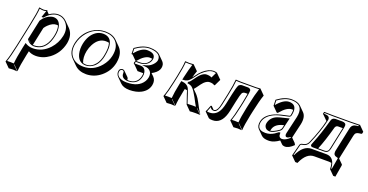

<svg xmlns="http://www.w3.org/2000/svg" viewBox="-33 -1110 3969 2072"><g transform="rotate(20 1951.5 -74.0)"><path d="M68.4 32.2 125 -234.9Q155.8 -379.4 157.7 -436L160.2 -439Q193.4 -432.1 210 -432.1Q229 -432.6 247.1 -439Q251 -438.5 252.9 -437Q254.9 -433.6 254.4 -429.2L279.3 -403.8Q327.6 -438.5 379.4 -439Q435.1 -438 473.6 -399.9L530.3 -343.3Q584.5 -289.1 576.2 -203.1Q574.7 -190.4 572.8 -178.2Q546.9 -57.1 453.1 13.2Q381.3 66.4 298.3 66.4Q250 65.9 214.4 44.4L204.6 88.4Q176.3 221.2 172.4 288.6L115.7 231.9L112.8 234.9L169.4 291.5Q169.4 291.5 124.5 288.6Q123 288.6 122.1 288.6L72.8 291.5L16.1 234.9L15.6 231.9Q39.6 168 68.4 32.2ZM414.6 -324.7Q405.8 -326.7 397 -326.7Q352.5 -326.7 305.7 -281.2Q288.1 -264.2 275.4 -244.6L231 -34.7Q237.8 -33.7 245.1 -34.2Q365.7 -34.2 407.7 -182.1Q411.1 -195.3 414.1 -208Q429.2 -278.8 414.6 -324.7ZM204.6 -43.9 171.4 -77.1Q179.2 -65.9 187 -57.6Q195.8 -49.3 204.6 -43.9ZM78.1 34.2Q51.3 160.6 29.3 223.1Q45.4 221.7 65.9 222.2Q89.8 222.2 106.4 223.6Q111.8 156.2 138.2 29.8L150.9 -27.8L162.6 -20.5Q197.3 0 241.7 0Q349.1 0 429.2 -86.4Q487.8 -150.4 506.3 -237.3Q524.4 -323.2 475.6 -382.8Q446.3 -417.5 405.3 -426.3Q392.1 -428.7 379.4 -429.2Q305.2 -427.7 240.2 -353.5L237.3 -350.1H216.3L220.7 -363.3Q230.5 -393.6 242.7 -426.8Q225.6 -421.9 210 -421.9Q192.4 -421.9 167.5 -427.2Q163.1 -366.2 134.8 -232.9ZM209.5 -304.7 210.4 -306.2Q249 -367.7 310.1 -387.7Q326.7 -392.6 340.3 -393.1Q401.4 -393.1 422.9 -329.6Q431.2 -303.7 431.6 -272Q431.2 -241.2 423.8 -206.1Q392.1 -56.2 288.6 -29.3Q267.6 -23.9 245.1 -23.9Q193.4 -25.4 163.1 -71.8L160.6 -75.2Z M647.9 -205.1Q673.8 -326.7 769.5 -392.6Q837.9 -439 918.5 -439Q1002.9 -438.5 1048.8 -393.6L1105.5 -336.9Q1164.6 -277.8 1147 -170.4Q1146 -163.6 1144.5 -157.2Q1124.5 -62.5 1046.4 3.4Q971.2 65.9 877.9 66.4Q794.4 65.9 746.1 18.1L689.5 -38.6Q630.4 -97.7 646 -193.4Q647 -199.7 647.9 -205.1ZM959.5 -341.3Q876 -341.3 826.7 -248Q808.1 -212.4 799.3 -171.4Q783.7 -94.7 807.6 -36.6Q824.7 -30.8 843.8 -30.8Q904.8 -30.8 949.2 -87.4Q979.5 -127 992.2 -187Q1012.7 -284.2 995.1 -336.9Q978.5 -341.3 959.5 -341.3ZM902.8 -408.2Q1000.5 -408.2 1011.7 -305.2Q1013.2 -292 1013.2 -278.8Q1012.7 -237.8 1002 -185.1Q976.6 -65.4 891.1 -30.8Q866.7 -21.5 843.8 -21Q757.8 -21 733.9 -113.8Q727.1 -141.6 727.1 -172.4Q727.5 -202.1 732.9 -230Q754.9 -334.5 821.8 -381.8Q859.4 -407.7 902.8 -408.2ZM657.7 -203.1Q637.7 -108.4 692.9 -48.8Q725.1 -15.1 774.4 -4.9Q796.9 -0.5 821.3 0Q936.5 0 1016.6 -94.2Q1064 -150.4 1078.1 -216.3Q1100.6 -321.8 1046.4 -381.3Q1016.1 -413.6 967.8 -424.3Q944.3 -428.7 918.5 -429.2Q804.2 -429.2 726.1 -340.8Q674.8 -282.2 657.7 -203.1Z M1466.3 -337.4Q1408.7 -337.4 1341.3 -256.8Q1338.9 -253.9 1336.9 -251.5Q1339.8 -252.4 1341.8 -252.9H1381.8Q1455.6 -252.9 1484.9 -310.1Q1490.2 -320.8 1492.2 -330.1Q1492.7 -333.5 1493.2 -335.4Q1480 -337.4 1466.3 -337.4ZM1455.1 -155.3H1454.6H1389.6L1333.5 -211.9Q1329.1 -212.4 1326.2 -214.8Q1320.8 -221.7 1322.3 -231.9Q1325.2 -242.2 1333.5 -249.5L1277.8 -305.2L1265.1 -306.2L1263.7 -373L1267.1 -377Q1352.1 -438.5 1429.7 -439Q1511.2 -438.5 1546.9 -403.3L1603.5 -346.7Q1629.9 -318.8 1621.1 -275.4Q1612.3 -233.9 1562 -200.7Q1549.8 -192.9 1538.6 -187.5L1569.8 -156.7Q1602.1 -122.6 1591.3 -67.4Q1577.1 0 1508.3 37.1Q1453.6 65.9 1376.5 66.4Q1305.7 65.9 1271.5 32.2L1214.8 -24.4Q1187.5 -52.7 1195.3 -90.8Q1199.7 -111.3 1221.7 -118.7Q1227.1 -120.1 1231.4 -120.1Q1246.1 -119.1 1253.9 -111.8L1310.5 -55.7Q1319.3 -45.4 1318.4 -27.8Q1326.2 -27.3 1334 -26.9Q1403.3 -26.9 1436 -78.6Q1447.8 -97.7 1452.6 -121.1Q1456.5 -139.2 1455.1 -155.3ZM1409.7 -403.8Q1498.5 -403.8 1503.4 -349.1Q1503.4 -345.2 1503.9 -342.8Q1503.4 -335 1502 -328.1Q1493.2 -285.6 1451.2 -260.7Q1420.9 -243.7 1381.8 -243.2H1342.3Q1335.4 -239.3 1332 -230Q1331.5 -225.1 1333.5 -222.2H1397.5Q1449.7 -222.2 1462.4 -171.4Q1465.3 -158.7 1465.8 -146Q1465.3 -132.3 1462.4 -119.1Q1444.8 -35.6 1361.3 -19.5Q1347.2 -17.1 1334 -17.1Q1264.6 -17.1 1253.4 -64Q1251.5 -73.7 1252 -84Q1253.4 -109.9 1231.4 -109.9Q1214.8 -109.9 1207 -93.3Q1206.1 -90.3 1205.1 -88.9Q1194.3 -39.6 1245.6 -14.6Q1260.3 -7.8 1277.8 -3.9Q1297.9 0 1319.8 0Q1456.1 0 1508.3 -85Q1520.5 -105.5 1524.9 -126Q1539.6 -194.8 1484.9 -221.7Q1475.6 -226.1 1467.3 -227.5Q1464.8 -228 1463.4 -228L1413.1 -233.9L1461.9 -247.6Q1507.3 -260.3 1539.1 -302.2Q1551.3 -319.3 1555.2 -334Q1568.4 -404.8 1481.4 -423.8Q1456.5 -428.7 1429.7 -429.2Q1355 -428.7 1273.4 -369.1L1274.9 -316.9Q1346.7 -402.8 1409.7 -403.8Z M1808.1 -250Q1833.5 -369.1 1835.9 -429.2L1837.4 -432.1Q1839.4 -432.1 1885.7 -429.2Q1885.7 -429.2 1934.6 -432.1L1936 -429.2L1992.7 -372.6Q1979 -335 1967.8 -293.5Q1972.7 -299.8 1981.9 -312.5Q2002 -340.3 2014.2 -354Q2072.8 -420.4 2136.2 -436Q2149.9 -439 2162.1 -439Q2180.7 -438.5 2201.7 -432.1L2204.6 -428.2L2261.2 -371.6L2225.6 -297.4L2217.3 -295.4Q2201.2 -309.6 2162.1 -309.6Q2131.8 -308.6 2100.6 -278.3Q2084.5 -262.7 2047.4 -209.5Q2034.2 -190.9 2025.4 -182.1L2067.4 -140.1Q2079.6 -127.4 2097.2 -101.6Q2111.3 -80.1 2150.4 -4.9Q2168.5 28.8 2188.5 56.6L2131.8 0L2129.4 2.9L2185.5 59.6Q2170.9 56.6 2134.3 56.6Q2094.2 56.6 2067.9 59.6L2011.2 2.9Q2003.4 -16.6 1971.7 -112.8Q1970.2 -116.7 1968.3 -124.5Q1963.9 -138.2 1961.4 -144Q1949.2 -147 1935.1 -148.4L1929.2 -122.6Q1904.8 -6.3 1901.4 56.6L1844.7 0L1842.3 2.9L1898.9 59.6Q1897 59.6 1851.6 56.6L1801.8 59.6L1745.1 2.9L1744.6 0Q1767.6 -61 1793 -179.2ZM1954.6 -224.6 1952.1 -227.1 1951.7 -226.1V-225.1Q1953.6 -224.6 1954.6 -224.6ZM1892.6 -245.1 1887.7 -250 1886.7 -245.1Q1890.1 -245.1 1892.6 -245.1ZM1817.9 -248 1802.7 -176.8Q1778.8 -64.5 1758.8 -8.8Q1775.4 -10.3 1794.9 -9.8Q1818.8 -9.8 1835.4 -8.3Q1839.8 -69.8 1862.8 -181.2L1870.1 -215.3L1878.9 -214.8Q1941.4 -210 1963.9 -163.6Q1969.2 -151.9 1981.4 -116.2Q2014.6 -16.6 2015.6 -12.7Q2016.6 -9.8 2017.6 -7.8Q2045.9 -10.3 2077.6 -9.8Q2095.7 -9.8 2113.3 -8.8Q2101.1 -26.9 2063 -100.1Q2047.9 -128.4 2032.2 -152.3Q2004.9 -193.8 1983.9 -204.6Q1969.7 -211.4 1949.7 -215.3L1939.9 -216.8L1943.4 -234.4L1948.2 -236.3Q1961.4 -241.7 1989.3 -282.7Q2016.6 -322.3 2037.1 -342.3Q2071.8 -376 2105.5 -376Q2145 -375.5 2162.6 -363.3L2191.9 -424.3Q2176.3 -428.7 2162.1 -429.2Q2105 -429.2 2039.1 -365.7Q2029.3 -356.4 2021.5 -347.2Q2010.3 -334.5 1991.7 -308.6Q1957 -259.8 1932.1 -246.1Q1911.6 -235.8 1887.2 -234.9H1874.5L1877.9 -252Q1904.8 -371.1 1922.4 -420.4Q1905.8 -418.9 1885.7 -418.9Q1861.8 -418.9 1845.7 -420.9Q1841.8 -361.3 1817.9 -248Z M2474.6 -94.2Q2444.3 48.8 2353.5 64.5Q2339.8 66.4 2326.2 66.4Q2298.8 65.9 2286.1 58.6L2229.5 2L2229 -1Q2235.4 -9.3 2252.4 -56.2Q2256.8 -67.9 2260.7 -75.2L2271 -76.2L2302.7 -43.9Q2305.2 -43.9 2306.2 -43.9Q2337.9 -43.9 2354.5 -99.1Q2358.4 -113.3 2362.3 -129.9L2389.6 -258.8Q2412.1 -366.2 2417 -429.2L2418.5 -432.1Q2420.4 -432.1 2475.1 -429.2H2649.9L2702.6 -432.1L2703.1 -429.2L2759.3 -372.6Q2734.9 -303.7 2707 -172.4L2696.3 -122.6Q2671.9 -6.3 2668.5 56.6L2611.8 0L2609.4 2.9L2665.5 59.6Q2663.6 59.6 2618.2 56.6L2568.8 59.6L2512.2 2.9L2511.7 0Q2534.7 -61 2559.6 -179.2L2570.3 -229Q2582 -285.2 2589.4 -331.5H2558.6Q2542 -330.6 2529.8 -318.4Q2515.6 -290.5 2499 -209.5ZM2408.2 -153.3 2432.6 -268.1Q2450.2 -350.1 2464.4 -379.4L2465.3 -380.9L2466.3 -381.8Q2482.9 -397.5 2502.4 -397.9H2570.3Q2592.3 -397 2602.1 -379.9L2603 -377.9L2603.5 -376Q2605.5 -347.2 2580.1 -227.1L2569.3 -176.8Q2545.4 -64.5 2525.4 -8.8Q2543 -10.3 2561.5 -9.8Q2585.4 -9.8 2602.1 -8.3Q2606 -69.8 2629.9 -181.2L2640.6 -231Q2666.5 -353.5 2689.5 -420.4Q2670.4 -418.9 2649.9 -418.9H2475.1Q2449.2 -418.9 2426.3 -420.9Q2421.4 -359.4 2399.4 -256.8L2372.1 -127.9Q2354 -43.9 2317.9 -35.2Q2311.5 -33.7 2306.2 -34.2Q2275.9 -35.2 2265.6 -61Q2263.2 -54.7 2258.3 -41.5Q2249 -15.6 2242.7 -3.4Q2255.9 0 2269.5 0Q2353 0 2389.2 -88.9Q2400.4 -117.2 2408.2 -153.3Z M2955.1 -41Q2988.3 -43.5 3047.4 -84Q3063 -95.7 3066.9 -109.9L3075.7 -147.9L3065.9 -145.5Q2982.4 -125 2961.4 -66.9Q2958 -56.6 2955.6 -45.4Q2955.1 -42.5 2955.1 -41ZM3111.3 -336.9Q3105 -337.4 3097.7 -337.4Q3040 -337.4 2972.7 -256.8Q2968.8 -252.4 2965.8 -248.5L2953.1 -249.5L2896.5 -306.2L2894.5 -373L2898.4 -377Q2982.4 -439 3059.6 -439Q3129.9 -438 3163.1 -405.8L3219.7 -349.1Q3259.8 -307.1 3241.7 -220.2Q3240.7 -215.8 3226.1 -152.8Q3209 -80.6 3202.6 -52.2L3247.6 -7.3L3259.3 13.7Q3206.5 66.4 3159.7 66.4Q3137.7 65.9 3125.5 54.2L3092.8 21.5Q3035.6 62.5 2987.3 65.9Q2978 66.4 2968.8 66.4Q2915.5 65.9 2890.1 41.5L2833.5 -15.1Q2806.2 -43.9 2817.4 -98.1Q2833.5 -174.3 2932.6 -218.8Q2966.3 -233.9 3004.9 -243.2L3097.7 -264.2Q3104 -267.6 3106 -275.9Q3113.3 -312 3111.3 -336.9ZM3055.7 -45.9V-47.9H3053.7ZM3128.9 -78.1Q3132.8 -95.7 3160.2 -213.4Q3174.3 -274.4 3175.3 -278.8Q3200.7 -403.3 3103.5 -424.8Q3083.5 -428.7 3059.6 -429.2Q2985.8 -428.7 2904.8 -369.1L2906.2 -316.9Q2978.5 -402.8 3041 -403.8Q3120.6 -403.8 3122.1 -327.1Q3122.1 -325.2 3122.1 -324.2Q3121.6 -301.3 3115.7 -273.9Q3111.3 -258.8 3100.6 -254.4L3007.3 -233.4Q2886.7 -206.1 2842.3 -133.8Q2831.1 -114.7 2827.1 -95.7Q2812 -17.6 2880.4 -2.9Q2895.5 0 2912.1 0Q2963.9 0 3009.3 -28.8Q3025.9 -39.6 3047.4 -56.2L3050.3 -58.1H3066.4L3065.4 -47.4Q3064 -1.5 3103.5 0Q3145 -1 3189.9 -44.9L3186 -52.2Q3162.1 -35.2 3147.9 -35.2Q3128.4 -35.2 3127 -58.1Q3127 -60.1 3126.5 -61Q3127 -69.3 3128.9 -78.1ZM3107.4 -236.8 3076.7 -107.9Q3071.8 -88.4 3052.7 -75.7Q2987.8 -30.8 2952.1 -30.8Q2905.3 -30.8 2891.1 -68.8Q2887.7 -79.6 2887.7 -89.8Q2888.2 -97.2 2889.2 -104Q2904.3 -174.8 2975.1 -202.1Q2990.2 -208 3006.8 -211.9Z M3495.6 56.6Q3408.2 56.6 3353 179.2Q3351.6 183.1 3350.1 185.5L3324.2 184.6L3267.6 127.9L3302.2 -4.9Q3308.6 -23.9 3334.5 -26.9Q3377 -32.7 3394 -69.8Q3461.9 -226.1 3489.3 -346.2L3433.6 -401.9Q3429.7 -402.8 3428.2 -403.3Q3427.7 -405.3 3427.7 -407.2L3432.1 -429.2L3435.5 -431.2Q3436 -431.2 3530.3 -429.2H3739.3L3845.7 -431.2L3846.2 -429.2L3902.8 -372.6L3898.4 -352.5Q3896 -347.2 3890.1 -345.2L3872.6 -343.3Q3834 -338.9 3823.7 -318.8Q3819.3 -309.6 3816.4 -296.4L3757.8 -19.5Q3756.8 -15.6 3756.3 -12.7L3805.7 36.1Q3809.6 41.5 3807.6 50.8L3785.2 184.6H3760.3L3703.6 127.9Q3703.6 89.4 3693.4 59.6Q3680.7 56.6 3667.5 56.6ZM3681.2 -334.5H3628.9Q3605.5 -334.5 3595.7 -310.5Q3595.2 -309.1 3595.2 -308.6Q3550.8 -146 3506.8 -39.1H3578.1Q3612.3 -39.1 3622.6 -64.5Q3626 -73.2 3628.9 -87.9ZM3439 -9.8H3610.8Q3692.4 -9.8 3710 85Q3712.9 101.6 3713.9 118.2H3720.2L3741.7 -7.8V-8.3Q3742.2 -11.7 3741.7 -13.2Q3741.7 -13.2 3731 -16.6Q3729.5 -17.1 3729 -17.1Q3687 -24.9 3689.9 -65.9Q3690.4 -72.3 3691.4 -78.1L3750 -355Q3758.8 -396 3792.5 -405.8Q3802.7 -408.7 3814.9 -410.2L3832 -412.1L3834 -420.9Q3766.6 -419.4 3739.3 -418.9H3530.3Q3514.6 -418.9 3440.9 -420.9L3438.5 -411.6L3460.9 -410.2Q3502 -407.2 3503.9 -374.5Q3503.9 -368.2 3503.4 -362.8Q3475.1 -231.4 3402.8 -65.9Q3382.8 -22.9 3335.9 -17.1Q3316.4 -14.6 3312.5 -5.4Q3312 -3.4 3311.5 -2.4L3280.8 118.7H3287.1Q3346.2 -8.3 3439 -9.8ZM3422.9 -53.2Q3423.8 -59.1 3433.6 -81.5Q3482.9 -201.2 3528.8 -367.7V-367.2Q3533.7 -387.7 3554.2 -397Q3563 -400.4 3572.3 -400.9H3653.3Q3696.3 -399.4 3696.3 -367.2Q3695.8 -356.9 3692.4 -339.8L3638.7 -85.9Q3629.4 -41.5 3603 -32.7Q3591.8 -29.3 3578.1 -28.8H3449.2Q3421.9 -28.8 3422.4 -48.3Q3422.4 -51.3 3422.9 -53.2Z"/></g></svg>

Font: Linux Biolinum Shadow O
Style: Italic
Weight: 400
Italic angle: -12°
Designer: Philipp H. Poll
Foundry: Philipp H. Poll
Version: Version 0.6.2